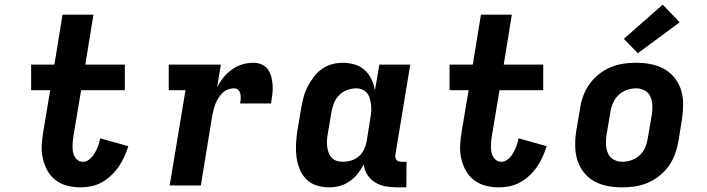

<svg xmlns="http://www.w3.org/2000/svg" viewBox="-20 -798 3040 826"><path d="M327 8Q297 8 269.5 1Q242 -6 220 -22.5Q198 -39 184.5 -63Q171 -87 164.5 -115Q158 -143 159.5 -172Q161 -201 166 -231L196 -410H114V-520H214L249 -735H382L347 -520H517V-410H329L296 -213Q294 -201 293 -189.5Q292 -178 292 -166.5Q292 -155 294 -144Q296 -133 301.5 -123.5Q307 -114 316 -108Q325 -102 337 -102Q353 -102 366.5 -114Q380 -126 388.5 -141Q397 -156 402.5 -171.5Q408 -187 411 -203L532 -169Q525 -147 515 -124.5Q505 -102 491 -81.5Q477 -61 458.5 -43.5Q440 -26 418.5 -14Q397 -2 373.5 3Q350 8 327 8Z M710 0 778 -410H706V-520H930L914 -422Q925 -444 941 -464Q957 -484 978 -499Q999 -514 1022.5 -521Q1046 -528 1070 -528Q1089 -528 1106 -520.5Q1123 -513 1133 -498.5Q1143 -484 1147.5 -466Q1152 -448 1153 -429Q1154 -410 1151.5 -391Q1149 -372 1146 -353H1013Q1015 -363 1015.5 -373.5Q1016 -384 1014 -394Q1012 -404 1005 -411Q998 -418 987 -418Q974 -418 960.5 -413Q947 -408 937 -398Q927 -388 919.5 -376Q912 -364 907 -351.5Q902 -339 899 -326Q896 -313 893 -300L844 0Z M1396 8Q1367 8 1341 -0.5Q1315 -9 1297 -27.5Q1279 -46 1269 -71Q1259 -96 1255.5 -123Q1252 -150 1253.5 -178Q1255 -206 1259 -234L1276 -334Q1280 -357 1286 -380Q1292 -403 1303 -424.5Q1314 -446 1329 -466Q1344 -486 1364 -500.5Q1384 -515 1407.5 -521.5Q1431 -528 1454 -528Q1481 -528 1506 -520.5Q1531 -513 1549 -496.5Q1567 -480 1578 -457Q1589 -434 1593 -409L1612 -520H1745L1681 -133Q1680 -127 1681 -121Q1682 -115 1685.5 -110.5Q1689 -106 1695 -104Q1701 -102 1707 -102H1729L1728 8H1688Q1662 8 1638 3.5Q1614 -1 1593.5 -13.5Q1573 -26 1560.5 -46Q1548 -66 1545 -91Q1534 -70 1519 -51Q1504 -32 1484 -18Q1464 -4 1441 2Q1418 8 1396 8ZM1454 -102Q1472 -102 1489.5 -107Q1507 -112 1522 -124Q1537 -136 1545.5 -153.5Q1554 -171 1557 -188L1573 -288Q1576 -303 1577 -317Q1578 -331 1576.5 -345Q1575 -359 1571.5 -372.5Q1568 -386 1560 -396.5Q1552 -407 1539 -412.5Q1526 -418 1512 -418Q1493 -418 1473 -410.5Q1453 -403 1438.5 -388Q1424 -373 1416.5 -354Q1409 -335 1406 -316L1389 -216Q1387 -203 1386.5 -189.5Q1386 -176 1388 -163.5Q1390 -151 1394.5 -139.5Q1399 -128 1407.5 -119Q1416 -110 1428.5 -106Q1441 -102 1454 -102Z M2127 8Q2097 8 2069.5 1Q2042 -6 2020 -22.5Q1998 -39 1984.5 -63Q1971 -87 1964.5 -115Q1958 -143 1959.5 -172Q1961 -201 1966 -231L1996 -410H1914V-520H2014L2049 -735H2182L2147 -520H2317V-410H2129L2096 -213Q2094 -201 2093 -189.5Q2092 -178 2092 -166.5Q2092 -155 2094 -144Q2096 -133 2101.5 -123.5Q2107 -114 2116 -108Q2125 -102 2137 -102Q2153 -102 2166.5 -114Q2180 -126 2188.5 -141Q2197 -156 2202.5 -171.5Q2208 -187 2211 -203L2332 -169Q2325 -147 2315 -124.5Q2305 -102 2291 -81.5Q2277 -61 2258.5 -43.5Q2240 -26 2218.5 -14Q2197 -2 2173.5 3Q2150 8 2127 8Z M2657 8Q2624 8 2593 2Q2562 -4 2536 -18.5Q2510 -33 2491.5 -56.5Q2473 -80 2464 -109Q2455 -138 2454.5 -170Q2454 -202 2459 -234L2476 -334Q2480 -361 2490 -387.5Q2500 -414 2517 -437.5Q2534 -461 2557.5 -479.5Q2581 -498 2608 -509Q2635 -520 2662 -524Q2689 -528 2716 -528Q2749 -528 2780 -522Q2811 -516 2837 -501.5Q2863 -487 2882 -463.5Q2901 -440 2910 -411Q2919 -382 2919 -350Q2919 -318 2914 -286L2898 -186Q2893 -159 2883 -132.5Q2873 -106 2856 -82.5Q2839 -59 2815.5 -40.5Q2792 -22 2765.5 -11Q2739 0 2711.5 4Q2684 8 2657 8ZM2657 -102Q2677 -102 2697 -109Q2717 -116 2732.5 -130.5Q2748 -145 2756 -164.5Q2764 -184 2767 -204L2784 -304Q2787 -324 2786.5 -344Q2786 -364 2778.5 -381.5Q2771 -399 2754 -408.5Q2737 -418 2717 -418Q2697 -418 2677 -411Q2657 -404 2641.5 -389.5Q2626 -375 2617.5 -355.5Q2609 -336 2606 -316L2589 -216Q2586 -196 2587 -176Q2588 -156 2595.5 -138.5Q2603 -121 2620 -111.5Q2637 -102 2657 -102ZM2724 -569 2664 -631 2831 -778 2904 -702Z"/></svg>

Font: Iosevka HT Extrabold Extended
Style: Italic
Weight: 800
Width: 7
Italic angle: -9°
Monospace: yes
Designer: Belleve Invis
Foundry: Belleve Invis
Version: Version 32.3.0; ttfautohint (v1.8.4)